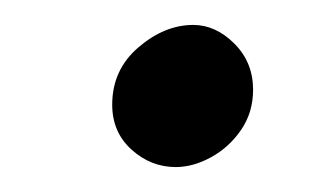

<svg xmlns="http://www.w3.org/2000/svg" viewBox="-20 -364 259 154"><path d="M70 -280Q70 -308 91 -326Q112 -344 135 -344Q153 -344 168 -329Q183 -314 183 -292Q183 -274 173.5 -260Q164 -246 149.5 -238Q135 -230 121 -230Q101 -230 85.5 -244Q70 -258 70 -280Z"/></svg>

Font: Josefin Sans Medium
Style: Italic
Weight: 500
Italic angle: -7°
Designer: Santiago Orozco
Foundry: Typemade
Version: Version 2.000